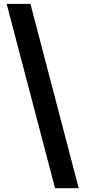

<svg xmlns="http://www.w3.org/2000/svg" viewBox="-20 -801 444 998"><path d="M14.6 -780.8H138.2L389.2 177.2H266.1Z"/></svg>

Font: Merriweather
Style: Heavy
Weight: 900
Version: Version 1.003